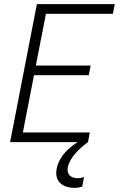

<svg xmlns="http://www.w3.org/2000/svg" viewBox="-20 -690 590 932"><path d="M29 0 159 -670H537L528 -623H203L154 -372H420L411 -325H145L91 -47H416L407 0ZM341 222Q322 222 303.5 216.5Q285 211 272 198.5Q259 186 255 167.5Q251 149 255 129Q260 102 276 77Q292 52 313.5 32.5Q335 13 360.5 -2.5Q386 -18 412 -29L407 0Q390 12 375 25.5Q360 39 346.5 54Q333 69 323 86.5Q313 104 309 122Q307 133 309 143.5Q311 154 317.5 161Q324 168 334.5 171.5Q345 175 356 175Q364 175 372 173.5Q380 172 388 169L379 216Q369 219 360 220.5Q351 222 341 222Z"/></svg>

Font: Lode Dark
Style: Italic
Weight: 400
Italic angle: -11°
Monospace: yes
Designer: Belleve Invis
Foundry: Belleve Invis
Version: Version 29.2.0; ttfautohint (v1.8.3)